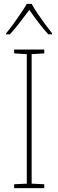

<svg xmlns="http://www.w3.org/2000/svg" viewBox="-20 -1020 300 989"><path d="M208 -51H53V-71L118 -74V-741L53 -745V-765H208V-745L143 -741V-74L208 -71ZM143 -1000Q155 -978 174.5 -949Q194 -920 214 -893Q234 -866 248 -849V-843H229Q204 -870 177.5 -905Q151 -940 131 -969Q110 -941 83 -905.5Q56 -870 31 -843H12V-849Q28 -868 48 -895.5Q68 -923 87 -951Q106 -979 118 -1000Z"/></svg>

Font: Noto Sans Tamil UI SemiCondensed Thin
Style: Regular
Weight: 100
Width: 4
Designer: Jelle Bosma - Monotype Design Team
Foundry: Monotype Imaging Inc.
Version: Version 2.004; ttfautohint (v1.8.4.7-5d5b)